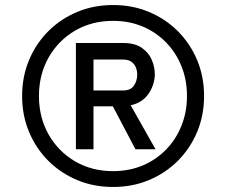

<svg xmlns="http://www.w3.org/2000/svg" viewBox="-20 -732 899 764"><path d="M430 12Q353 12 287.2 -15.5Q221.5 -43 172.2 -92.2Q123 -141.5 95.5 -207.2Q68 -273 68 -350Q68 -427 95.5 -492.8Q123 -558.5 172.2 -607.8Q221.5 -657 287.2 -684.5Q353 -712 430 -712Q507 -712 572.8 -684.5Q638.5 -657 687.8 -607.8Q737 -558.5 764.5 -492.8Q792 -427 792 -350Q792 -273 764.5 -207.2Q737 -141.5 687.8 -92.2Q638.5 -43 572.8 -15.5Q507 12 430 12ZM430 -51Q494 -51 547.5 -73.5Q601 -96 640.8 -136.8Q680.5 -177.5 702.2 -232Q724 -286.5 724 -350Q724 -414 702.2 -468.2Q680.5 -522.5 640.8 -563.2Q601 -604 547.5 -626.5Q494 -649 430 -649Q345 -649 278.2 -609.8Q211.5 -570.5 173.2 -502.8Q135 -435 135 -350Q135 -265 173.2 -197.2Q211.5 -129.5 278.2 -90.2Q345 -51 430 -51ZM282 -138V-561H469Q516 -561 543.8 -542Q571.5 -523 583.8 -494.2Q596 -465.5 596 -437Q596 -396.5 571.8 -360Q547.5 -323.5 500 -313L599 -138H519L429 -309H352V-138ZM352 -372H470Q499.5 -372 512.8 -391Q526 -410 526 -436Q526 -449.5 520.8 -463.2Q515.5 -477 503.2 -486Q491 -495 470 -495H352Z"/></svg>

Font: Undotted
Style: Regular
Weight: 400
Designer: Delve Withrington, Dave Bailey, Thomas Jockin
Foundry: Delve Fonts LLC
Version: Version 4.000